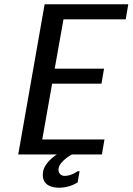

<svg xmlns="http://www.w3.org/2000/svg" viewBox="-20 -720 618 895"><path d="M455 0 467 -70H177L223 -330H453L465 -400H235L276 -630H566L578 -700H188L65 0ZM282 100C262 100 250 85 253 65C259 30 315 0 315 0H245C245 0 188 35 181 80C173 125 197 155 257 155C307 155 342 130 342 130L351 78H342C343 78 312 100 282 100Z"/></svg>

Font: Scada
Style: Italic
Weight: 400
Designer: Jovanny Lemonad
Foundry: Jovanny Lemonad
Version: Version 3.005